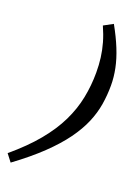

<svg xmlns="http://www.w3.org/2000/svg" viewBox="-231 -804 724 999"><g transform="rotate(20 131.0 -305.0)"><path d="M-70 85Q14.5 14 70.8 -54Q127 -122 159.8 -189.5Q192.5 -257 206.2 -325.8Q220 -394.5 220 -466Q220 -508.5 215 -547.8Q210 -587 198.8 -626.5Q187.5 -666 168.5 -708.5L219.5 -736Q253 -676 274.2 -623.5Q295.5 -571 305.2 -523.2Q315 -475.5 315 -429.5Q315 -376 306.5 -324Q298 -272 275.8 -219.8Q253.5 -167.5 213.8 -112.8Q174 -58 112.2 1.2Q50.5 60.5 -38.5 126Z"/></g></svg>

Font: Newsreader 9pt Medium
Style: Italic
Weight: 500
Italic angle: -17°
Designer: Hugues Gentile
Foundry: Production Type
Version: Version 1.003